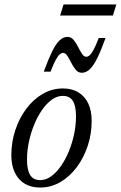

<svg xmlns="http://www.w3.org/2000/svg" viewBox="-20 -834 544 864"><path d="M263.5 -436Q303.5 -436 332.2 -418.8Q361 -401.5 376.8 -369Q392.5 -336.5 392.5 -290Q392.5 -231.5 374.8 -177.8Q357 -124 325.5 -81.8Q294 -39.5 251.8 -14.8Q209.5 10 160 10Q120.5 10 91.5 -7.2Q62.5 -24.5 46.8 -57.2Q31 -90 31 -136Q31 -194.5 48.8 -248.2Q66.5 -302 98 -344.2Q129.5 -386.5 171.8 -411.2Q214 -436 263.5 -436ZM161 -23.5Q186.5 -23.5 210.2 -40.5Q234 -57.5 254.2 -86.8Q274.5 -116 289.8 -153Q305 -190 313.5 -230.5Q322 -271 322 -310Q322 -357.5 307.8 -380Q293.5 -402.5 262.5 -402.5Q237 -402.5 213.2 -385.5Q189.5 -368.5 169.2 -339.2Q149 -310 133.8 -273Q118.5 -236 110 -195.5Q101.5 -155 101.5 -116Q101.5 -69 115.8 -46.2Q130 -23.5 161 -23.5ZM455 -663Q435 -607.5 418 -573Q401 -538.5 384.2 -522.5Q367.5 -506.5 348 -506.5Q332 -506.5 320.8 -520Q309.5 -533.5 300.8 -551.2Q292 -569 283.2 -582.5Q274.5 -596 263.5 -596Q256.5 -596 248.8 -589.5Q241 -583 231 -565Q221 -547 207.5 -511.5H177Q197.5 -567.5 214.2 -601.8Q231 -636 247.8 -652Q264.5 -668 284 -668Q300 -668 311.2 -654.5Q322.5 -641 331.2 -623.2Q340 -605.5 348.8 -592Q357.5 -578.5 368.5 -578.5Q375.5 -578.5 383.2 -585Q391 -591.5 401 -609.8Q411 -628 424.5 -663ZM250.5 -764 266 -814H503.5L488 -764Z"/></svg>

Font: Newsreader 18pt
Style: Italic
Weight: 400
Italic angle: -17°
Version: Version 1.003